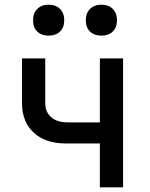

<svg xmlns="http://www.w3.org/2000/svg" viewBox="-20 -799 640 819"><path d="M406 0V-187H261Q174 -187 124 -233Q74 -279 74 -358V-550H173V-359Q173 -321 198.5 -299Q224 -277 268 -277H406V-550H505V0ZM413 -647Q382 -647 364 -664.5Q346 -682 346 -712Q346 -743 364 -761Q382 -779 413 -779Q443 -779 461 -761Q479 -743 479 -712Q479 -682 461 -664.5Q443 -647 413 -647ZM187 -647Q157 -647 139 -664.5Q121 -682 121 -712Q121 -743 139 -761Q157 -779 187 -779Q218 -779 236 -761Q254 -743 254 -712Q254 -682 236 -664.5Q218 -647 187 -647Z"/></svg>

Font: JetBrains Mono NL Medium
Style: Regular
Weight: 500
Monospace: yes
Designer: Philipp Nurullin, Konstantin Bulenkov
Foundry: JetBrains
Version: Version 2.305; ttfautohint (v1.8.4.7-5d5b)